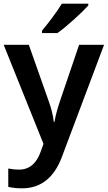

<svg xmlns="http://www.w3.org/2000/svg" viewBox="-20 -786 587 1046"><path d="M461 -756V-766H317C290 -721 240 -656 209 -619V-606H293C343 -641 428 -719 461 -756ZM0 -542 217 -2 201 42C181 97 146 138 84 138C61 138 39 135 25 132V232C43 236 67 240 100 240C204 240 275 180 316 72L547 -542H411L307 -236C294 -197 282 -156 277 -122H273C269 -160 259 -197 245 -236L137 -542Z"/></svg>

Font: Noto Sans Sinhala SemiBold
Style: Regular
Weight: 600
Designer: Jelle Bosma - Monotype Design Team
Foundry: Monotype Imaging Inc.
Version: Version 2.006